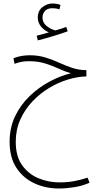

<svg xmlns="http://www.w3.org/2000/svg" viewBox="-20 -684 576 1098"><path d="M317 394Q241 394 177 364.5Q113 335 74 276Q35 217 35 127Q35 46 66.5 -19.5Q98 -85 149.5 -134.5Q201 -184 262.5 -217Q324 -250 385 -265Q351 -275 315.5 -291.5Q280 -308 238.5 -321Q197 -334 146 -334Q119 -334 100.5 -330Q82 -326 63 -319L57 -351Q100 -368 150 -368Q198 -368 239 -355.5Q280 -343 317 -326Q354 -309 391 -296.5Q428 -284 467 -283H474V-247Q425 -246 369.5 -229.5Q314 -213 261 -181Q208 -149 165 -103.5Q122 -58 96 0Q70 58 70 127Q70 209 106 260Q142 311 199 335Q256 359 321 359Q367 359 406 351.5Q445 344 481 332L492 361Q452 379 404.5 386.5Q357 394 317 394ZM196 -453 190 -480Q214 -486 231 -490.5Q248 -495 260 -499Q232 -510 214 -533Q196 -556 196 -583Q196 -622 222.5 -643Q249 -664 280 -664Q305 -664 326 -656L320 -631Q300 -637 280 -637Q251 -637 237 -621Q223 -605 223 -584Q223 -555 246 -536Q269 -517 297 -510Q330 -519 359 -530L367 -505Q332 -492 284 -477.5Q236 -463 196 -453Z"/></svg>

Font: Noto Sans Arabic Cond ExtLt
Style: Regular
Weight: 200
Width: 3
Designer: Monotype Design Team, Nadine Chahine, Nizar Qandah and Khaled Hosny
Foundry: Monotype Imaging Inc.
Version: Version 2.012; ttfautohint (v1.8.4.7-5d5b)